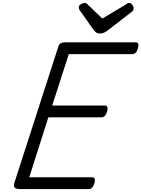

<svg xmlns="http://www.w3.org/2000/svg" viewBox="-20 -1286 962 1306"><path d="M116 0Q91 0 81 -9Q71 -18 77 -40L377 -970Q381 -984 392.5 -991Q404 -998 424 -998H905Q916 -998 920 -988Q924 -978 918 -958Q913 -938 903 -928Q893 -918 882 -918H448L335 -568H695Q706 -568 710 -558Q714 -548 709 -528Q703 -508 693 -498Q683 -488 672 -488H309L179 -80H608Q619 -80 623.5 -70.5Q628 -61 622 -40Q617 -21 607 -10.5Q597 0 586 0ZM858 -1266Q870 -1266 879.5 -1254Q889 -1242 889 -1231Q889 -1221 886 -1216Q883 -1211 878 -1207L715 -1081Q700 -1069 687 -1063.5Q674 -1058 658 -1058Q645 -1058 634.5 -1065Q624 -1072 615 -1085L523 -1215Q518 -1223 517 -1228Q516 -1233 516 -1237Q516 -1249 530.5 -1257.5Q545 -1266 555 -1266Q565 -1266 570 -1261.5Q575 -1257 582 -1250L676 -1160L829 -1251Q836 -1255 843 -1260.5Q850 -1266 858 -1266Z"/></svg>

Font: Playwrite NZ
Style: Regular
Weight: 400
Designer: Veronika Burian, José Scaglione
Foundry: TypeTogether
Version: Version 1.002